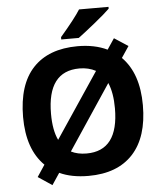

<svg xmlns="http://www.w3.org/2000/svg" viewBox="-63 -985 921 1084"><g transform="rotate(-5 398.0 -443.5)"><path d="M579.1 -357.9Q579.1 -445.8 554.2 -502.9L310.1 -136.2Q347.2 -117.2 397.9 -117.2Q579.1 -117.2 579.1 -357.9ZM398.9 -599.1Q216.8 -599.1 216.8 -357.9Q216.8 -264.6 244.1 -208L491.2 -577.1Q450.2 -599.1 398.9 -599.1ZM397.9 9.8Q301.8 9.8 233.9 -22L189.9 43.9L110.8 -8.8L154.8 -75.2Q58.1 -169.9 58.1 -353.5Q58.6 -537.1 146.5 -630.9Q234.4 -724.6 398.9 -725.1Q495.6 -725.1 566.9 -690.9L607.9 -752L686 -701.2L643.1 -637.2Q737.8 -542 737.8 -361.3Q737.8 -180.7 649.9 -85.4Q562 9.8 397.9 9.8ZM311 -771V-784.2Q395 -881.8 425.8 -931.2H592.8V-920.9Q567.4 -895.5 505.9 -845.7Q444.3 -795.9 410.2 -771Z"/></g></svg>

Font: NotoSans-Bold
Style: Bold
Weight: 700
Designer: Monotype Design team
Foundry: Monotype Imaging Inc.
Version: Version 1.04